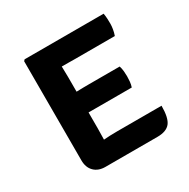

<svg xmlns="http://www.w3.org/2000/svg" viewBox="-130 -668 778 789"><g transform="rotate(-30 259.0 -273.5)"><path d="M477 -101.5Q477 -43.5 459 -21.2Q441 1 398.5 1H152Q118.5 1 99 -18.5Q79.5 -38 79.5 -71.5V-542L85 -548H460Q462.5 -534 463 -521.5Q463.5 -509 463.5 -498.5Q463.5 -487.5 461.2 -473.5Q459 -459.5 454 -445.5H262.5Q252.5 -445.5 236.2 -445.8Q220 -446 202.5 -446Q202.5 -433 203 -421Q203.5 -409 203.5 -394V-326Q220.5 -326.5 236.8 -326.8Q253 -327 262.5 -327H408.5Q412.5 -315.5 413.8 -301.5Q415 -287.5 415 -277.5Q415 -267 413.8 -253Q412.5 -239 408.5 -227.5H262.5Q253 -227.5 236.8 -227.5Q220.5 -227.5 203.5 -227.5V-150.5Q203.5 -135.5 203 -124Q202.5 -112.5 202.5 -99.5V-99Q217.5 -100 231.8 -100.8Q246 -101.5 266 -101.5Z"/></g></svg>

Font: Signika Negative SC SemiBold
Style: Regular
Weight: 600
Designer: Anna Giedryś
Foundry: Anna Giedryś
Version: Version 2.000; ttfautohint (v1.8.3) -l 8 -r 50 -G 200 -x 9 -